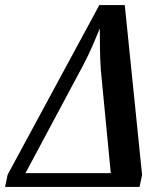

<svg xmlns="http://www.w3.org/2000/svg" viewBox="-50 -734 635 754"><path d="M-30 0 -20 -48 340 -714H440L508 -47L498 0ZM50 -54H385L346 -459Q343 -503 342.5 -546.5Q342 -590 342 -622Q328 -589 313 -553.5Q298 -518 274 -473Z"/></svg>

Font: Noto Serif ExtraCondensed SemiBold
Style: Italic
Weight: 600
Width: 2
Italic angle: -12°
Designer: Monotype Design Team
Foundry: Monotype Imaging Inc.
Version: Version 2.013